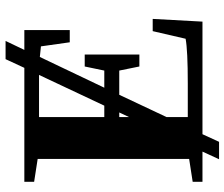

<svg xmlns="http://www.w3.org/2000/svg" viewBox="-80 -684 825 706"><g transform="rotate(-90 333.0 -331.5)"><path d="M192 0 164 61H100L128 0H17V-36L101 -49V-606L17 -619V-655H436L468 -724H535L502 -655H575V-488H530L515 -594L476 -598L363 -361H426L441 -433H485V-232H441L426 -306H337L255 -132V-54H378Q501 -54 543 -62L571 -183H616L606 0ZM255 -361H297L410 -601H379H255ZM255 -270 272 -306H255Z"/></g></svg>

Font: Libra Serif Modern
Style: Bold
Weight: 700
Designer: Stefan Peev, Context Ltd
Foundry: Ascender Corporation
Version: Version 1.000